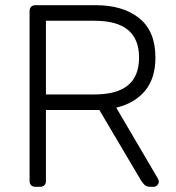

<svg xmlns="http://www.w3.org/2000/svg" viewBox="-20 -720 680 740"><path d="M116 0Q106 0 100 -6Q94 -12 94 -22V-677Q94 -688 100 -694Q106 -700 116 -700H349Q454 -700 516.5 -650Q579 -600 579 -498Q579 -418 539 -370Q499 -322 428 -305L589 -31Q592 -25 592 -20Q592 -12 586 -6Q580 0 572 0H560Q544 0 536 -8.5Q528 -17 522 -27L363 -296H157V-22Q157 -12 151 -6Q145 0 134 0ZM157 -356H344Q431 -356 473.5 -391.5Q516 -427 516 -498Q516 -569 473.5 -604.5Q431 -640 344 -640H157Z"/></svg>

Font: Rubik Light
Style: Regular
Weight: 300
Designer: Hubert and Fischer
Foundry: Hubert and Fischer
Version: Version 2.300;gftools[0.9.30]